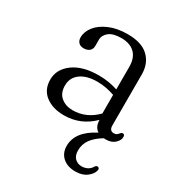

<svg xmlns="http://www.w3.org/2000/svg" viewBox="-165 -585 849 912"><g transform="rotate(30 259.5 -129.0)"><path d="M59.5 -104Q59.5 -161 110.8 -198.8Q162 -236.5 251.5 -236.5Q279.5 -236.5 305.8 -232Q332 -227.5 354.5 -220V-344Q354.5 -392.5 328.2 -418Q302 -443.5 254.5 -443.5Q209.5 -443.5 187.2 -425.8Q165 -408 165 -383V-349Q165 -331 153.2 -321.2Q141.5 -311.5 122 -311.5Q104 -311.5 94 -322Q84 -332.5 84 -349.5Q84 -381 106.5 -409.5Q129 -438 171.2 -456.2Q213.5 -474.5 271.5 -474.5Q348.5 -474.5 386.2 -438.2Q424 -402 424 -342V-63Q424 -33.5 448 -33.5Q458.5 -33.5 463.8 -37.8Q469 -42 472.5 -46.5Q475.5 -50 478.5 -52.5Q481.5 -55 485.5 -55Q497 -55 497 -41Q497 -22.5 478.8 -5.8Q460.5 11 429.5 11Q424 11 419 10.5Q380.5 34 361.2 60.5Q342 87 342 121.5Q342 150 357 164.5Q372 179 394.5 179Q410.5 179 425 171.8Q439.5 164.5 448 149.5Q454.5 140 462 141.5Q466.5 142 469.5 146.2Q472.5 150.5 470.5 158Q465.5 179 441.8 197Q418 215 380.5 215Q336 215 310.2 191.5Q284.5 168 284.5 129.5Q284.5 51 384 0Q358 -17 358 -55Q292 11 199.5 11Q138 11 98.8 -19Q59.5 -49 59.5 -104ZM134 -114.5Q134 -73 159.8 -51.8Q185.5 -30.5 224 -30.5Q298.5 -30.5 354.5 -88V-190Q333 -197.5 309.2 -202.2Q285.5 -207 258.5 -207Q201 -207 167.5 -182.2Q134 -157.5 134 -114.5Z"/></g></svg>

Font: Fraunces 9pt S050 Light
Style: Regular
Weight: 300
Version: Version 1.000; ttfautohint (v1.8.3)